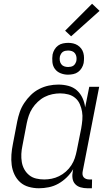

<svg xmlns="http://www.w3.org/2000/svg" viewBox="-20 -994 590 1026"><path d="M188 12Q160 12 133.5 4.5Q107 -3 88 -20Q69 -37 57.5 -61Q46 -85 42.5 -112Q39 -139 41 -167.5Q43 -196 49 -225L72 -345Q77 -370 85.5 -395Q94 -420 109.5 -443.5Q125 -467 145 -486.5Q165 -506 189.5 -518.5Q214 -531 240 -536.5Q266 -542 292 -542Q320 -542 346 -535Q372 -528 391 -511Q410 -494 421 -470Q432 -446 435 -420L457 -530H510L422 -79Q420 -70 421 -61.5Q422 -53 427 -47Q432 -41 440 -38Q448 -35 457 -35H472L471 12H447Q428 12 410.5 7Q393 2 381.5 -10.5Q370 -23 367.5 -41.5Q365 -60 369 -79L371 -90Q357 -66 336.5 -46Q316 -26 292 -12.5Q268 1 241 6.5Q214 12 188 12ZM216 -35Q236 -35 256 -39Q276 -43 295.5 -52.5Q315 -62 332 -77Q349 -92 361 -110.5Q373 -129 379.5 -148.5Q386 -168 390 -188L414 -308Q418 -331 420 -353.5Q422 -376 418.5 -397Q415 -418 406.5 -437.5Q398 -457 382 -470.5Q366 -484 345 -489.5Q324 -495 301 -495Q281 -495 259.5 -490.5Q238 -486 218.5 -476Q199 -466 182 -450Q165 -434 153 -415.5Q141 -397 134 -376.5Q127 -356 123 -336L100 -216Q95 -193 94 -171Q93 -149 96.5 -128Q100 -107 110 -89Q120 -71 136 -58Q152 -45 173 -40Q194 -35 216 -35ZM343 -595Q323 -595 304 -602.5Q285 -610 273.5 -625.5Q262 -641 260 -662Q258 -683 261 -703Q264 -717 271.5 -729.5Q279 -742 290.5 -750.5Q302 -759 316.5 -762Q331 -765 345 -765Q358 -765 371 -762Q384 -759 395 -752Q406 -745 414 -734.5Q422 -724 425.5 -711Q429 -698 429 -684.5Q429 -671 427 -657Q424 -643 416.5 -630.5Q409 -618 397.5 -609.5Q386 -601 371.5 -598Q357 -595 343 -595ZM344 -636Q351 -636 358.5 -637.5Q366 -639 372 -643Q378 -647 382 -654Q386 -661 388 -668Q390 -679 388.5 -689.5Q387 -700 381 -708.5Q375 -717 365 -720.5Q355 -724 344 -724Q337 -724 329.5 -722.5Q322 -721 316 -717Q310 -713 306 -706Q302 -699 300 -692Q298 -681 299.5 -670.5Q301 -660 307 -651.5Q313 -643 323 -639.5Q333 -636 344 -636ZM360 -800 328 -830 472 -974 512 -936Z"/></svg>

Font: Lode Dark Term
Style: Italic
Weight: 400
Italic angle: -11°
Monospace: yes
Designer: Belleve Invis
Foundry: Belleve Invis
Version: Version 29.2.0